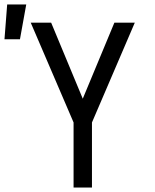

<svg xmlns="http://www.w3.org/2000/svg" viewBox="-69 -836 689 856"><path d="M259 0V-290L68 -735H159L300 -396L441 -735H532L341 -290V0ZM-49 -661 -37 -816H48L20 -661Z"/></svg>

Font: Iosevka Fixed Extended
Style: Regular
Weight: 400
Width: 7
Monospace: yes
Designer: Belleve Invis
Foundry: Belleve Invis
Version: Version 24.1.1; ttfautohint (v1.8.4)